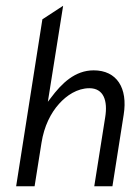

<svg xmlns="http://www.w3.org/2000/svg" viewBox="-20 -656 452 666"><path d="M36 -10H100L124 -161C133 -218 156 -264 185 -296C211 -325 248 -350 290 -350C340 -350 354 -306 345 -250L307 -10H370L409 -258C424 -351 385 -412 305 -412C240 -412 194 -367 156 -316L146 -303L199 -636L127 -589Z"/></svg>

Font: Charger Sport
Style: LitNrwObl
Weight: 300
Designer: Jasper
Foundry: Cannot Into Space Fonts
Version: Version 1.1